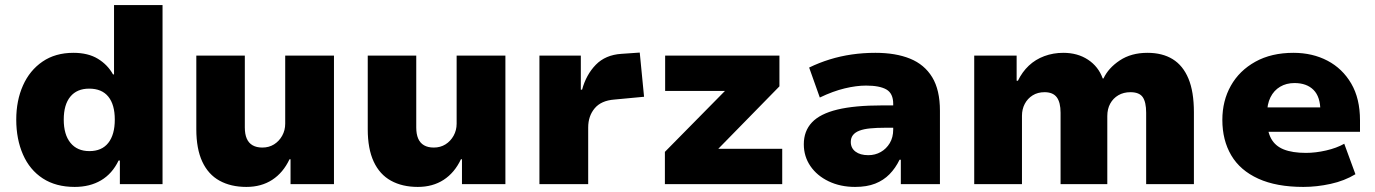

<svg xmlns="http://www.w3.org/2000/svg" viewBox="-20 -725 5416 756"><path d="M274 11Q200 11 148.5 -22.5Q97 -56 70.5 -116.5Q44 -177 44 -254Q44 -329 70.5 -388.5Q97 -448 147.5 -482.5Q198 -517 269 -517Q327 -517 365.5 -493.5Q404 -470 425 -432H429V-705H620V0H452V-93H447Q422 -41 378 -15Q334 11 274 11ZM332 -130Q381 -130 406.5 -162.5Q432 -195 432 -254Q432 -313 406.5 -344.5Q381 -376 331 -376Q283 -376 257 -344.5Q231 -313 231 -254Q231 -195 257.5 -162.5Q284 -130 332 -130Z M950 11Q889 11 844.5 -13.5Q800 -38 776.5 -88.5Q753 -139 753 -216V-506H944V-223Q944 -197 951.5 -179.5Q959 -162 974.5 -153Q990 -144 1013 -144Q1039 -144 1059 -156.5Q1079 -169 1091 -190.5Q1103 -212 1103 -238V-506H1295V0H1124V-98H1120Q1095 -45 1052 -17Q1009 11 950 11Z M1625 11Q1564 11 1519.5 -13.5Q1475 -38 1451.5 -88.5Q1428 -139 1428 -216V-506H1619V-223Q1619 -197 1626.5 -179.5Q1634 -162 1649.5 -153Q1665 -144 1688 -144Q1714 -144 1734 -156.5Q1754 -169 1766 -190.5Q1778 -212 1778 -238V-506H1970V0H1799V-98H1795Q1770 -45 1727 -17Q1684 11 1625 11Z M2104 0V-506H2267V-372H2272Q2288 -431 2326 -470Q2364 -509 2427 -513L2499 -518L2516 -344L2399 -333Q2347 -329 2321.5 -298.5Q2296 -268 2296 -223V0Z M2598 0V-127L2875 -408L2868 -367H2599V-506H3049V-385L2768 -98L2774 -139H3060V0Z M3347 11Q3289 11 3243 -11Q3197 -33 3171 -71Q3145 -109 3145 -157Q3145 -209 3177 -243Q3209 -277 3277 -293.5Q3345 -310 3454 -310H3519V-222H3465Q3432 -222 3406.5 -219.5Q3381 -217 3364 -210.5Q3347 -204 3338.5 -193Q3330 -182 3330 -166Q3330 -142 3348.5 -128Q3367 -114 3399 -114Q3426 -114 3448 -126.5Q3470 -139 3483.5 -161.5Q3497 -184 3497 -215V-316Q3497 -357 3470.5 -372.5Q3444 -388 3390 -388Q3352 -388 3306 -377Q3260 -366 3208 -341L3166 -459Q3205 -478 3247 -491Q3289 -504 3334 -510.5Q3379 -517 3427 -517Q3507 -517 3563.5 -494Q3620 -471 3650.5 -421Q3681 -371 3681 -289V0H3527V-96H3522Q3506 -63 3482.5 -39Q3459 -15 3426 -2Q3393 11 3347 11Z M3816 0V-506H3983V-407H3988Q4005 -442 4031 -466.5Q4057 -491 4092 -504Q4127 -517 4167 -517Q4223 -517 4264 -490Q4305 -463 4322 -416H4325Q4344 -457 4389 -487Q4434 -517 4498 -517Q4557 -517 4597.5 -492Q4638 -467 4659.5 -415.5Q4681 -364 4681 -283V0H4493V-281Q4493 -323 4479.5 -342.5Q4466 -362 4431 -362Q4404 -362 4383.5 -350Q4363 -338 4351.5 -317Q4340 -296 4340 -268V0H4156V-281Q4156 -322 4141 -342Q4126 -362 4093 -362Q4066 -362 4046 -349.5Q4026 -337 4015 -316Q4004 -295 4004 -269V0Z M5112 11Q5006 11 4934.5 -21.5Q4863 -54 4828 -113.5Q4793 -173 4793 -253Q4793 -328 4826.5 -387.5Q4860 -447 4923 -482Q4986 -517 5073 -517Q5148 -517 5207 -486Q5266 -455 5300.5 -396Q5335 -337 5335 -251V-206H4946V-302H5188L5179 -288Q5179 -344 5152 -371Q5125 -398 5077 -398Q5045 -398 5020.5 -383.5Q4996 -369 4982.5 -342Q4969 -315 4969 -276V-256Q4969 -209 4985 -179.5Q5001 -150 5035 -136.5Q5069 -123 5122 -123Q5160 -123 5201.5 -132.5Q5243 -142 5273 -159L5317 -39Q5274 -13 5219.5 -1Q5165 11 5112 11Z"/></svg>

Font: Nunito Sans 7pt Black
Style: Regular
Weight: 900
Designer: Vernon Adams
Foundry: Vernon Adams
Version: Version 3.101;gftools[0.9.27]